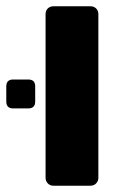

<svg xmlns="http://www.w3.org/2000/svg" viewBox="-28 -591 394 611"><path d="M142 0Q131 0 124 -7.5Q117 -15 117 -25V-546Q117 -557 124 -564Q131 -571 142 -571H260Q271 -571 278 -564Q285 -557 285 -546V-25Q285 -15 278 -7.5Q271 0 260 0ZM14 -246Q-8 -246 -8 -268V-316Q-8 -338 14 -338H62Q84 -338 84 -316V-268Q84 -246 62 -246Z"/></svg>

Font: DVN-Rubik
Style: Bold
Weight: 700
Designer: Hubert and Fischer
Foundry: Hubert & Fischer
Version: Version 2.102